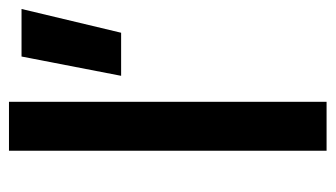

<svg xmlns="http://www.w3.org/2000/svg" viewBox="-180 -568 748 428"><g transform="rotate(-90 194.0 -354.0)"><path d="M282 -680H388L335 -458H239ZM72 0V-708H181V0Z"/></g></svg>

Font: TitilliumWebSemiBold
Style: Bold
Weight: 600
Version: Version 1.001;PS 57.000;hotconv 1.0.70;makeotf.lib2.5.55311